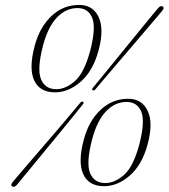

<svg xmlns="http://www.w3.org/2000/svg" viewBox="-20 -730 668 761"><path d="M294 -710.5Q348.5 -710.5 371 -662.2Q393.5 -614 370.5 -529.5Q348.5 -448.5 300 -406.2Q251.5 -364 198 -364Q137 -364 115.2 -412Q93.5 -460 118 -550Q137.5 -622.5 184 -666.5Q230.5 -710.5 294 -710.5ZM337.5 -529Q361.5 -621.5 345.2 -659.8Q329 -698 287 -698Q242 -698 206.5 -661.5Q171 -625 151 -551.5Q126 -455.5 142.5 -416Q159 -376.5 203 -376.5Q240.5 -376.5 277.2 -409Q314 -441.5 337.5 -529ZM358.5 -376.5Q353 -369 347.5 -372.5Q342 -375 348.5 -382.5Q361 -397.5 383.5 -425Q406 -452.5 433.8 -486.8Q461.5 -521 490.2 -556Q519 -591 544 -621.8Q569 -652.5 586 -673Q603 -693.5 607 -698Q616 -709 624.5 -704.5Q632.5 -700 624 -688.5Q620.5 -684 603.2 -663.8Q586 -643.5 560.2 -613.2Q534.5 -583 504.8 -548.2Q475 -513.5 446.2 -479.8Q417.5 -446 394.2 -418.8Q371 -391.5 358.5 -376.5ZM297.5 -322Q303 -329.5 308.5 -326.5Q314.5 -323.5 308 -316Q296.5 -301.5 274.5 -274.2Q252.5 -247 224.5 -213Q196.5 -179 167.5 -143.8Q138.5 -108.5 112.8 -77.2Q87 -46 69.5 -24.8Q52 -3.5 47.5 2Q37.5 14 29 9Q20 4.5 30 -8Q34 -13 52 -34.2Q70 -55.5 96.5 -86.2Q123 -117 153 -151.8Q183 -186.5 211.8 -220.2Q240.5 -254 263.2 -281Q286 -308 297.5 -322ZM488.5 -338.5Q543 -338.5 565.5 -290.2Q588 -242 565 -157.5Q543 -76.5 494.5 -34.2Q446 8 392.5 8Q331.5 8 309.8 -40Q288 -88 312.5 -178Q332 -250.5 378.5 -294.5Q425 -338.5 488.5 -338.5ZM532 -157Q556 -249.5 539.8 -287.8Q523.5 -326 481.5 -326Q436.5 -326 401 -289.5Q365.5 -253 345.5 -179.5Q320.5 -83.5 337 -44Q353.5 -4.5 397.5 -4.5Q435 -4.5 471.8 -37Q508.5 -69.5 532 -157Z"/></svg>

Font: Fraunces 72pt S000 Thin
Style: Italic
Weight: 100
Italic angle: -16°
Version: Version 1.000; ttfautohint (v1.8.3)